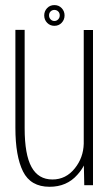

<svg xmlns="http://www.w3.org/2000/svg" viewBox="-20 -710 431 736"><path d="M303 0 301.5 -75.5Q292 -57 276.5 -40Q236 6 170 6Q97.5 6 68.2 -52.8Q39 -111.5 39 -220V-595.5H74.5V-218.5Q74.5 -117.5 100.8 -69.8Q127 -22 181 -22Q233 -22 267 -65Q299.5 -105.5 301 -159V-595H336.5V0ZM188.5 -611Q172 -611 160.8 -622.5Q149.5 -634 149.5 -651Q149.5 -667 160.5 -678.8Q171.5 -690.5 188.5 -690.5Q205.5 -690.5 216.5 -678.8Q227.5 -667 227.5 -651Q227.5 -634.5 216.5 -622.8Q205.5 -611 188.5 -611ZM188.5 -629.5Q197 -629.5 203 -635.8Q209 -642 209 -651Q209 -660.5 203 -666.2Q197 -672 188.5 -672Q180 -672 174 -666.2Q168 -660.5 168 -651Q168 -642 174 -635.8Q180 -629.5 188.5 -629.5Z"/></svg>

Font: Anybody ExtraLight
Style: Regular
Weight: 200
Designer: Tyler Finck
Foundry: Etcetera Type Company
Version: Version 1.010; ttfautohint (v1.8.3) -l 8 -r 50 -G 200 -x 14 